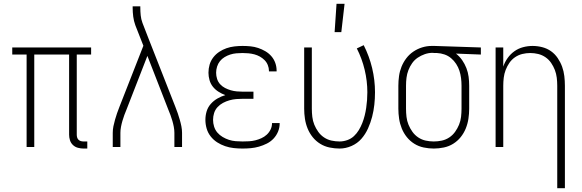

<svg xmlns="http://www.w3.org/2000/svg" viewBox="-20 -768 3040 1003"><path d="M436 8H416Q402 8 387 4Q372 0 361 -10.5Q350 -21 345.5 -35.5Q341 -50 341 -64V-483H159V0H119V-483H44V-520H456V-483H381V-64Q381 -57 383 -50Q385 -43 390 -38Q395 -33 402 -31Q409 -29 416 -29H436Z M569 0V-74Q569 -91 572.5 -108.5Q576 -126 581 -143Q586 -160 591.5 -176.5Q597 -193 604 -210L729 -529L687 -636Q679 -658 676 -681Q673 -704 673 -728V-735H713V-728Q713 -708 715 -688Q717 -668 724 -649L755 -569L896 -210Q903 -193 908.5 -176.5Q914 -160 919 -143Q924 -126 927.5 -108.5Q931 -91 931 -74V0H891V-74Q891 -89 888 -105Q885 -121 880.5 -136.5Q876 -152 870.5 -167Q865 -182 859 -196L750 -476L641 -196Q635 -182 629.5 -167Q624 -152 619.5 -136.5Q615 -121 612 -105Q609 -89 609 -74V0Z M1247 8Q1224 8 1201 5.5Q1178 3 1156 -4.5Q1134 -12 1114.5 -24.5Q1095 -37 1080.5 -55.5Q1066 -74 1059.5 -96.5Q1053 -119 1053 -142Q1053 -165 1059.5 -186.5Q1066 -208 1081 -225Q1096 -242 1116 -253.5Q1136 -265 1157 -271Q1139 -278 1122 -288.5Q1105 -299 1092.5 -314.5Q1080 -330 1074.5 -349.5Q1069 -369 1069 -388Q1069 -410 1075 -430.5Q1081 -451 1094 -468Q1107 -485 1125 -497Q1143 -509 1163 -516Q1183 -523 1204.5 -525.5Q1226 -528 1247 -528Q1268 -528 1288.5 -526Q1309 -524 1328.5 -517.5Q1348 -511 1366 -500.5Q1384 -490 1397.5 -474.5Q1411 -459 1418 -439.5Q1425 -420 1425 -399V-395H1385V-398Q1385 -413 1379 -428Q1373 -443 1362 -454Q1351 -465 1337.5 -472.5Q1324 -480 1309 -484Q1294 -488 1278.5 -489.5Q1263 -491 1247 -491Q1231 -491 1214.5 -489.5Q1198 -488 1182.5 -483Q1167 -478 1153 -469.5Q1139 -461 1129 -448.5Q1119 -436 1114 -420Q1109 -404 1109 -388Q1109 -372 1114 -356Q1119 -340 1130 -328Q1141 -316 1155.5 -308.5Q1170 -301 1185.5 -296.5Q1201 -292 1217.5 -290.5Q1234 -289 1250 -289H1304V-252H1250Q1232 -252 1214 -250.5Q1196 -249 1178.5 -244Q1161 -239 1145 -230.5Q1129 -222 1116.5 -208.5Q1104 -195 1098.5 -177.5Q1093 -160 1093 -142Q1093 -124 1098.5 -106.5Q1104 -89 1115.5 -75.5Q1127 -62 1143 -52.5Q1159 -43 1176 -37.5Q1193 -32 1211 -30.5Q1229 -29 1247 -29Q1264 -29 1281 -30Q1298 -31 1314 -35Q1330 -39 1345.5 -46Q1361 -53 1373.5 -64.5Q1386 -76 1393.5 -91.5Q1401 -107 1401 -124V-125H1441V-123Q1441 -101 1432.5 -80.5Q1424 -60 1409 -44Q1394 -28 1374 -18Q1354 -8 1333 -2Q1312 4 1290.5 6Q1269 8 1247 8Z M1754 8Q1728 8 1701.5 2.5Q1675 -3 1652.5 -17Q1630 -31 1613.5 -51.5Q1597 -72 1587 -96.5Q1577 -121 1573 -147.5Q1569 -174 1569 -200V-520H1609V-200Q1609 -179 1611.5 -157.5Q1614 -136 1622 -116.5Q1630 -97 1642.5 -79.5Q1655 -62 1673 -50Q1691 -38 1712 -33.5Q1733 -29 1754 -29Q1774 -29 1794 -36Q1814 -43 1829 -57Q1844 -71 1854.5 -88.5Q1865 -106 1872.5 -125Q1880 -144 1885 -164Q1890 -184 1893 -204.5Q1896 -225 1897.5 -245Q1899 -265 1899 -286Q1899 -345 1885 -403.5Q1871 -462 1844 -515L1880 -532Q1909 -475 1924 -412.5Q1939 -350 1939 -286Q1939 -253 1935.5 -221Q1932 -189 1924 -158Q1916 -127 1902.5 -97Q1889 -67 1868 -43Q1847 -19 1816.5 -5.5Q1786 8 1754 8ZM1728 -600 1738 -748H1780L1763 -600Z M2246 8Q2220 8 2193.5 2.5Q2167 -3 2144.5 -17Q2122 -31 2105.5 -51.5Q2089 -72 2079 -96.5Q2069 -121 2065 -147.5Q2061 -174 2061 -200V-320Q2061 -345 2064.5 -370.5Q2068 -396 2077.5 -419.5Q2087 -443 2102.5 -463.5Q2118 -484 2139.5 -498.5Q2161 -513 2185.5 -520.5Q2210 -528 2235 -528H2250L2492 -520V-483L2362 -488Q2381 -473 2394.5 -453.5Q2408 -434 2416.5 -412Q2425 -390 2428 -367Q2431 -344 2431 -320V-200Q2431 -174 2427 -147.5Q2423 -121 2413 -96.5Q2403 -72 2386.5 -51.5Q2370 -31 2347.5 -17Q2325 -3 2298.5 2.5Q2272 8 2246 8ZM2246 -29Q2267 -29 2288 -33.5Q2309 -38 2327 -50Q2345 -62 2357.5 -79.5Q2370 -97 2378 -116.5Q2386 -136 2388.5 -157.5Q2391 -179 2391 -200V-320Q2391 -340 2388.5 -360Q2386 -380 2380 -398.5Q2374 -417 2363 -434Q2352 -451 2336.5 -464Q2321 -477 2302 -483.5Q2283 -490 2263 -491H2250Q2247 -491 2244.5 -491.5Q2242 -492 2240 -492Q2219 -492 2199 -485Q2179 -478 2162 -466.5Q2145 -455 2133 -438Q2121 -421 2113.5 -401.5Q2106 -382 2103.5 -361.5Q2101 -341 2101 -320V-200Q2101 -179 2103.5 -157.5Q2106 -136 2114 -116.5Q2122 -97 2134.5 -79.5Q2147 -62 2165 -50Q2183 -38 2204 -33.5Q2225 -29 2246 -29Z M2891 215V-320Q2891 -341 2888.5 -362Q2886 -383 2878.5 -402.5Q2871 -422 2859 -439.5Q2847 -457 2829.5 -469Q2812 -481 2791.5 -486Q2771 -491 2750 -491Q2729 -491 2708.5 -486Q2688 -481 2670.5 -469Q2653 -457 2641 -439.5Q2629 -422 2621.5 -402.5Q2614 -383 2611.5 -362Q2609 -341 2609 -320V0H2569V-520H2609V-420Q2617 -444 2632 -465Q2647 -486 2667.5 -500.5Q2688 -515 2712.5 -521.5Q2737 -528 2762 -528Q2788 -528 2813 -521.5Q2838 -515 2858.5 -500.5Q2879 -486 2893.5 -464.5Q2908 -443 2916.5 -419.5Q2925 -396 2928 -370.5Q2931 -345 2931 -320V215Z"/></svg>

Font: Iosevka Term Curly Extralight
Style: Regular
Weight: 200
Designer: Belleve Invis
Foundry: Belleve Invis
Version: Version 32.3.0